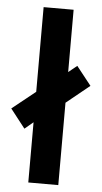

<svg xmlns="http://www.w3.org/2000/svg" viewBox="-79 -795 440 829"><g transform="rotate(5 141.0 -380.0)"><path d="M76 0V-261L39 -230L-25 -312L76 -393V-760H206V-490L243 -520L307 -439L206 -357V0Z"/></g></svg>

Font: Noto Sans Display ExtraCondensed
Style: Bold
Weight: 700
Width: 2
Designer: Monotype Design Team
Foundry: Monotype Imaging Inc.
Version: Version 2.003